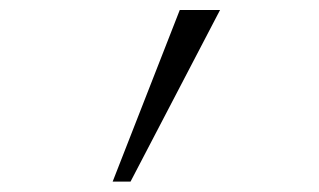

<svg xmlns="http://www.w3.org/2000/svg" viewBox="-20 -713 626 377"><path d="M201.2 -356.4 333 -693.4H412.1L236.3 -356.4Z"/></svg>

Font: Cascadia Mono NF ExtraLight
Style: Regular
Weight: 200
Monospace: yes
Designer: Aaron Bell
Foundry: Saja Typeworks
Version: Version 2404.023; ttfautohint (v1.8.4)